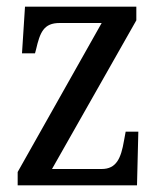

<svg xmlns="http://www.w3.org/2000/svg" viewBox="-20 -556 479 576"><path d="M33 0H391L395 -161H357L352 -134C343 -81 329 -49 285 -49H136L389 -495V-536H55L46 -396H85L88 -407C100 -459 111 -487 159 -487H285L33 -40Z"/></svg>

Font: Noto Serif Lao Condensed
Style: Regular
Weight: 400
Width: 3
Designer: Monotype Design Team
Foundry: Monotype Imaging Inc.
Version: Version 2.003